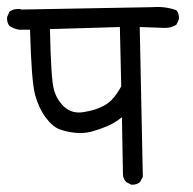

<svg xmlns="http://www.w3.org/2000/svg" viewBox="-29 -578 549 547"><path d="M344.7 -51.8 330.1 -59.6Q322.3 -68.4 321.3 -80.1L318.4 -244.1Q297.9 -227.5 275.9 -218.3Q253.9 -209 231.9 -203.1Q210 -197.3 185.5 -199.7Q161.1 -202.1 141.1 -209.5Q121.1 -216.8 101.6 -242.7Q82 -268.6 71.3 -306.6Q60.5 -344.7 56.6 -493.2H27.3Q11.7 -495.1 -2 -503.9Q-9.8 -513.7 -8.8 -529.3L-2 -544.9Q11.7 -554.7 30.3 -551.8L31.2 -550.8L405.3 -557.6Q441.4 -560.5 473.6 -548.8Q482.4 -538.1 480.5 -522.5L473.6 -507.8Q459 -498 439.5 -498.5Q419.9 -499 369.1 -501L377.9 -74.2L370.1 -59.6Q360.4 -50.8 344.7 -51.8ZM261.7 -274.4Q276.4 -280.3 290 -294.4Q303.7 -308.6 316.4 -332L312.5 -501L113.3 -495.1Q116.2 -356.4 124 -325.2Q131.8 -293.9 154.3 -273.4Q176.8 -252.9 210.4 -258.8Q244.1 -264.6 261.7 -274.4Z"/></svg>

Font: JasonHandwriting1
Style: Regular
Weight: 400
Version: Version 1.48.20